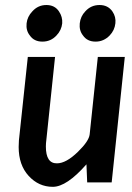

<svg xmlns="http://www.w3.org/2000/svg" viewBox="-20 -720 521 758"><path d="M294.9 -627.9Q297.9 -655.3 316.4 -674.8Q338.9 -700.2 373 -700.2Q406.2 -700.2 423.8 -674.8Q438.5 -653.3 435.5 -627.9Q432.6 -600.6 413.1 -580.1Q389.6 -555.7 357.4 -555.7Q324.2 -555.7 307.6 -580.1Q292 -599.6 294.9 -627.9ZM85 -627.9Q87.9 -654.3 107.4 -674.8Q129.9 -700.2 163.1 -700.2Q196.3 -700.2 212.9 -674.8Q227.5 -653.3 225.6 -627.9Q222.7 -600.6 203.1 -580.1Q180.7 -555.7 147.5 -555.7Q114.3 -555.7 97.7 -580.1Q82 -599.6 85 -627.9ZM324.2 0Q323.2 -27.3 321.3 -71.3Q243.2 17.6 188.5 17.6Q132.8 17.6 93.3 -25.4Q53.7 -68.4 53.7 -139.6Q53.7 -152.3 54.7 -166L89.8 -495.1H197.3L163.1 -168.9Q161.1 -154.3 161.1 -141.6Q161.1 -74.2 205.1 -75.2Q241.2 -75.2 288.1 -121.1Q331.1 -163.1 334 -189.5L366.2 -495.1H472.7L420.9 0Z"/></svg>

Font: Puritan
Style: BoldItalic
Weight: 700
Version: 2.1